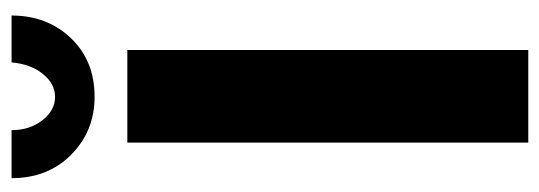

<svg xmlns="http://www.w3.org/2000/svg" viewBox="-328 -628 955 340"><g transform="rotate(-90 150.0 -457.5)"><path d="M90 -915H5Q5 -851 46 -810Q88 -768 149 -768Q213 -768 253 -810Q293 -852 293 -915H210Q207 -881 189.5 -859.5Q172 -838 149 -838Q125 -838 107.5 -860.5Q90 -883 90 -915ZM232 -710H68V0H232Z"/></g></svg>

Font: RT Raleway ExtraBold
Style: Regular
Weight: 400
Designer: Matt McInerney, Pablo Impallari, Rodrigo Fuenzalida — Edited by Milan Moffatt in April 2016
Foundry: Matt McInerney, Pablo Impallari, Rodrigo Fuenzalida — Edited by Milan Moffatt in April 2016
Version: Version 3.001